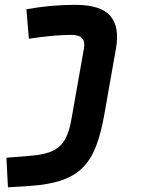

<svg xmlns="http://www.w3.org/2000/svg" viewBox="-20 -548 626 802"><path d="M13.2 234.4 6.8 110.8 114.3 102.1Q171.4 97.2 204.1 80.1Q236.8 63 253.4 31Q270 -1 278.3 -49.8L330.6 -345.2Q335.9 -373.5 323.2 -387.9Q310.5 -402.3 277.8 -402.3Q243.7 -402.3 199.2 -398.4Q154.8 -394.5 100.6 -386.2L90.3 -509.3Q141.1 -518.6 191.9 -523.2Q242.7 -527.8 293.5 -527.8Q400.9 -527.8 440.7 -481.7Q480.5 -435.5 464.4 -345.2L415 -65.4Q401.9 7.8 381.8 61Q361.8 114.3 327.9 149.7Q293.9 185.1 240.2 204.1Q186.5 223.1 106 228.5Z"/></svg>

Font: Cascadia Code PL
Style: Italic
Weight: 400
Italic angle: -10°
Monospace: yes
Designer: Aaron Bell
Foundry: Saja Typeworks
Version: Version 2404.023